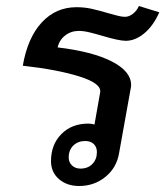

<svg xmlns="http://www.w3.org/2000/svg" viewBox="-20 -610 551 640"><path d="M172 -452Q289 -438 353 -405Q417 -372 417 -327Q417 -321 416 -317L377 -100Q369 -51 331.5 -20.5Q294 10 244 10Q203 10 176.5 -13Q150 -36 150 -73Q150 -128 184.5 -163Q219 -198 274 -198Q285 -198 295 -195L314 -303Q318 -332 245 -355Q172 -378 56 -391Q72 -484 119 -535Q166 -586 235 -586Q261 -586 284 -581Q307 -576 341 -566Q346 -565 365 -559.5Q384 -554 397 -554Q410 -554 423 -564Q436 -574 443 -590L511 -569Q491 -524 461 -499Q431 -474 399 -474Q377 -474 323 -490Q303 -496 281 -501.5Q259 -507 243 -507Q217 -507 197.5 -492Q178 -477 172 -452ZM303 -103Q303 -120 292.5 -130Q282 -140 264 -140Q240 -140 224.5 -125Q209 -110 209 -85Q209 -69 220 -58.5Q231 -48 248 -48Q273 -48 288 -63.5Q303 -79 303 -103Z"/></svg>

Font: Sarabun Medium
Style: Italic
Weight: 500
Italic angle: -10°
Designer: Suppakit Chalermlarp | Katatrad Co.,Ltd.
Foundry: Cadson Demak Co.,Ltd.
Version: Version 1.000; ttfautohint (v1.6)